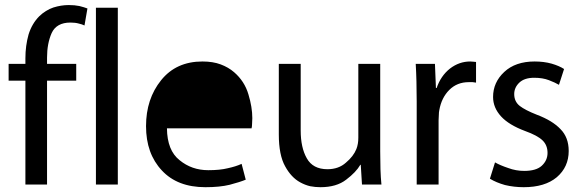

<svg xmlns="http://www.w3.org/2000/svg" viewBox="-20 -741 2344 771"><path d="M168.9 0H82V-417H14.6V-484.4H82V-506.8C82 -540.7 86.3 -572.6 94.7 -602.5C103.8 -631.8 118.2 -656.2 137.7 -675.8C154.6 -692.1 173.5 -703.8 194.3 -710.9C215.2 -717.4 235.7 -720.7 255.9 -720.7C272.1 -720.7 286.5 -719.4 298.8 -716.8C311.8 -713.5 322.6 -710.3 331.1 -707L319.3 -638.7C312.8 -641.9 305 -644.5 295.9 -646.5C286.8 -649.1 275.7 -650.4 262.7 -650.4C225.6 -650.4 200.5 -636.4 187.5 -608.4C175.1 -580.4 168.9 -547.5 168.9 -509.8V-484.4H286.1V-417H168.9Z M365.2 0V-710H453.1V0Z M990.2 -225.6H650.4C651 -166.3 668 -123.7 701.2 -97.7C733.7 -71 772.1 -57.6 816.4 -57.6C847.7 -57.6 873.7 -60.2 894.5 -65.4C916 -70 934.6 -75.8 950.2 -83L966.8 -19.5C951.2 -13 929.7 -6.2 902.3 1C875.7 7.5 843.1 10.7 804.7 10.7C729.8 10.7 671.5 -11.7 629.9 -56.6C587.6 -101.6 566.4 -160.8 566.4 -234.4C566.4 -307.3 586.6 -368.8 627 -418.9C667.3 -469.1 722.7 -494.1 793 -494.1C821 -494.1 845.4 -490.2 866.2 -482.4C887 -474.6 904.9 -464.2 919.9 -451.2C947.9 -427.1 967.1 -397.5 977.5 -362.3C988 -327.8 993.2 -295.9 993.2 -266.6C993.2 -258.1 992.8 -250.3 992.2 -243.2C992.2 -236.7 991.5 -230.8 990.2 -225.6Z M1506.8 -484.4V-132.8C1506.8 -107.4 1507.2 -83.7 1507.8 -61.5C1508.5 -39.4 1509.8 -18.9 1511.7 0H1433.6C1431 -39.7 1429.4 -66.1 1428.7 -79.1H1426.8C1415.7 -59.6 1396.8 -39.7 1370.1 -19.5C1344.1 0.7 1309.6 10.7 1266.6 10.7C1252.9 10.7 1239.3 9.4 1225.6 6.8C1211.9 3.6 1198.6 -1.6 1185.5 -8.8C1161.5 -21.8 1141.3 -43.3 1125 -73.2C1108.1 -103.2 1099.6 -145.8 1099.6 -201.2V-484.4H1187.5V-216.8C1187.5 -171.2 1195.6 -134.1 1211.9 -105.5C1228.2 -76.2 1255.9 -61.5 1294.9 -61.5C1324.9 -61.5 1349.6 -70.3 1369.1 -87.9C1389.3 -104.8 1403.3 -123 1411.1 -142.6C1413.7 -149.1 1415.7 -156.2 1417 -164.1C1418.3 -171.2 1418.9 -179.4 1418.9 -188.5V-484.4Z M1653.3 0V-333C1653.3 -361.7 1653 -388.3 1652.3 -413.1C1651.7 -437.8 1650.7 -461.6 1649.4 -484.4H1726.6L1730.5 -387.7H1733.4C1744.5 -420.2 1762.4 -446.3 1787.1 -465.8C1811.8 -484.7 1838.9 -494.1 1868.2 -494.1C1872.7 -494.1 1877 -493.8 1880.9 -493.2C1884.1 -493.2 1887.7 -492.8 1891.6 -492.2V-409.2C1887.7 -409.8 1883.1 -410.5 1877.9 -411.1H1862.3C1831.1 -411.1 1805 -400.7 1784.2 -379.9C1763.3 -359 1750 -332 1744.1 -298.8C1742.8 -293 1742.2 -286.5 1742.2 -279.3C1741.5 -272.1 1741.2 -265 1741.2 -257.8V0Z M1947.3 -23.4 1967.8 -88.9C1981.4 -81.1 1999 -73.6 2020.5 -66.4C2041.3 -58.6 2062.8 -54.7 2085 -54.7C2116.9 -54.7 2140.3 -61.5 2155.3 -75.2C2170.9 -89.5 2178.7 -106.8 2178.7 -127C2178.7 -147.8 2171.9 -164.7 2158.2 -177.7C2144.5 -190.8 2121.4 -203.1 2088.9 -214.8C2045.2 -231.1 2013 -250.7 1992.2 -273.4C1970.7 -296.9 1960 -322.9 1960 -351.6C1960 -390.6 1974.9 -424.2 2004.9 -452.1C2034.8 -480.1 2075.5 -494.1 2127 -494.1C2151.7 -494.1 2174.5 -491.2 2195.3 -485.4C2215.5 -479.5 2232.1 -472.3 2245.1 -463.9L2224.6 -400.4C2214.8 -406.2 2201.5 -412.4 2184.6 -418.9C2167.6 -425.5 2147.8 -428.7 2125 -428.7C2099 -428.7 2079.1 -422.2 2065.4 -409.2C2051.8 -396.2 2044.9 -380.9 2044.9 -363.3C2044.9 -343.1 2052.4 -327.1 2067.4 -315.4C2081.7 -304.4 2104.5 -292.6 2135.7 -280.3C2177.4 -264.6 2209 -245.4 2230.5 -222.7C2252.6 -200.5 2263.7 -171.2 2263.7 -134.8C2263.7 -91.8 2247.7 -56.6 2215.8 -29.3C2183.9 -2.6 2139.6 10.7 2083 10.7C2057 10.7 2031.9 7.8 2007.8 2C1984.4 -4.6 1964.2 -13 1947.3 -23.4Z"/></svg>

Font: ImmaginiFont
Style: Regular
Weight: 400
Version: Version 1.0